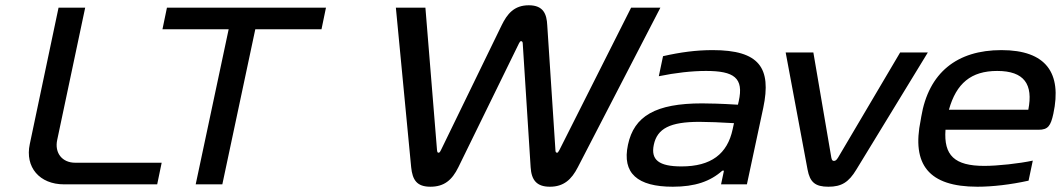

<svg xmlns="http://www.w3.org/2000/svg" viewBox="-20 -699 4023 728"><path d="M202 -670 93 -153C74 -65 130 0 223 0H576L593 -82H265C216 -82 186 -119 197 -169L303 -670Z M1216 -670H613L596 -588H847L722 0H823L948 -588H1199Z M1718 -65 1948 -535C1951 -541 1953 -543 1956 -543C1959 -543 1962 -540 1962 -535L1992 -65C1995 -16 2015 9 2065 9C2117 9 2147 -18 2171 -65L2484 -670H2373L2101 -130C2096 -121 2095 -120 2092 -120C2088 -120 2086 -123 2086 -130L2055 -603C2053 -645 2041 -679 1985 -679C1929 -679 1903 -646 1882 -603L1652 -130C1648 -122 1646 -120 1643 -120C1639 -120 1638 -122 1637 -130L1593 -670H1481L1539 -65C1544 -17 1560 9 1612 9C1664 9 1694 -16 1718 -65Z M2682 -509C2620 -509 2560 -501 2494 -486L2478 -410C2541 -423 2603 -430 2657 -430C2763 -430 2801 -404 2781 -315L2778 -302C2714 -306 2668 -307 2642 -307C2466 -307 2384 -259 2361 -150C2338 -42 2397 9 2531 9C2615 9 2673 -11 2719 -52H2725L2714 0H2812L2874 -290C2906 -442 2859 -509 2682 -509ZM2459 -150C2472 -212 2521 -237 2632 -237C2663 -237 2716 -235 2763 -232L2758 -209C2738 -115 2676 -68 2564 -68C2478 -68 2447 -93 2459 -150Z M2959 -500 3042 -56C3051 -8 3071 9 3121 9C3171 9 3198 -8 3227 -56L3498 -500H3393L3158 -102C3151 -90 3146 -89 3142 -89C3138 -89 3134 -90 3132 -102L3064 -500Z M3974 -268C4007 -422 3947 -509 3777 -509C3609 -509 3501 -424 3473 -256L3471 -244C3436 -75 3501 9 3686 9C3743 9 3812 1 3880 -14L3896 -90C3845 -79 3763 -70 3712 -70C3599 -70 3558 -110 3565 -207H3918C3954 -207 3964 -222 3974 -268ZM3578 -283C3606 -383 3662 -430 3761 -430C3864 -430 3898 -379 3879 -283Z"/></svg>

Font: LT Wave
Style: Italic
Weight: 400
Designer: Daniel Lyons
Version: Version 2.5 (Glyphs App)